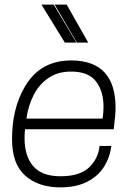

<svg xmlns="http://www.w3.org/2000/svg" viewBox="-20 -800 579 829"><path d="M240 9Q147 9 89.5 -41Q32 -91 32 -199Q32 -333 88 -427Q154 -539 287 -539Q479 -539 479 -334Q479 -305 471 -242H88Q86 -222 86 -204Q86 -126 123.5 -82.5Q161 -39 241 -39Q324 -39 364 -76.5Q404 -114 410 -170H461Q454 -119 428.5 -79Q403 -39 356 -15Q309 9 240 9ZM423 -288Q427 -315 427 -338Q427 -407 394 -449Q361 -491 287 -491Q230 -491 189.5 -463.5Q149 -436 125.5 -390Q102 -344 94 -288ZM361 -616H312L216 -780H268ZM310 -616H260L159 -780H212Z"/></svg>

Font: Tanohe Sans Light
Style: Italic
Weight: 300
Designer: Village Type and Design LLC & Cristiano Sobral
Foundry: Cooper Hewitt Smithsonian Design Museum
Version: Version 1.00;September 29, 2021;FontCreator 13.0.0.2655 64-b